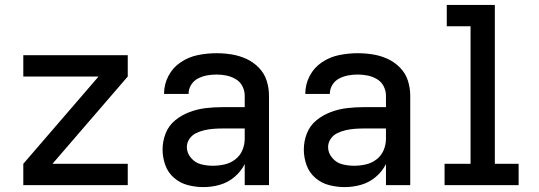

<svg xmlns="http://www.w3.org/2000/svg" viewBox="-20 -755 2200 783"><path d="M75 0H501V-87H194L501 -443V-530H75V-443H382L75 -87Z M810 8Q844 8 877 -1.5Q910 -11 936.5 -33.5Q963 -56 978 -86V0H1077V-365Q1077 -396 1067.5 -426Q1058 -456 1035.5 -479Q1013 -502 984.5 -515Q956 -528 925 -533Q894 -538 863 -538Q825 -538 787.5 -530.5Q750 -523 717.5 -501.5Q685 -480 667 -445.5Q649 -411 649 -373V-372H749Q749 -392 759.5 -409Q770 -426 787.5 -435Q805 -444 824 -447.5Q843 -451 863 -451Q883 -451 903 -447Q923 -443 941 -432.5Q959 -422 968.5 -403.5Q978 -385 978 -365V-318H885Q852 -318 818.5 -314Q785 -310 753 -298Q721 -286 694.5 -264.5Q668 -243 655.5 -211Q643 -179 643 -145Q643 -113 654 -82Q665 -51 690 -29.5Q715 -8 746.5 0Q778 8 810 8ZM848 -79Q824 -79 800 -85Q776 -91 759 -111Q742 -131 742 -155Q742 -173 752.5 -188.5Q763 -204 779.5 -212Q796 -220 813.5 -224Q831 -228 849 -229.5Q867 -231 885 -231H978V-189Q978 -165 968.5 -142.5Q959 -120 939.5 -105Q920 -90 896 -84.5Q872 -79 848 -79Z M1386 8Q1420 8 1453 -1.5Q1486 -11 1512.5 -33.5Q1539 -56 1554 -86V0H1653V-365Q1653 -396 1643.5 -426Q1634 -456 1611.5 -479Q1589 -502 1560.5 -515Q1532 -528 1501 -533Q1470 -538 1439 -538Q1401 -538 1363.5 -530.5Q1326 -523 1293.5 -501.5Q1261 -480 1243 -445.5Q1225 -411 1225 -373V-372H1325Q1325 -392 1335.5 -409Q1346 -426 1363.5 -435Q1381 -444 1400 -447.5Q1419 -451 1439 -451Q1459 -451 1479 -447Q1499 -443 1517 -432.5Q1535 -422 1544.5 -403.5Q1554 -385 1554 -365V-318H1461Q1428 -318 1394.5 -314Q1361 -310 1329 -298Q1297 -286 1270.5 -264.5Q1244 -243 1231.5 -211Q1219 -179 1219 -145Q1219 -113 1230 -82Q1241 -51 1266 -29.5Q1291 -8 1322.5 0Q1354 8 1386 8ZM1424 -79Q1400 -79 1376 -85Q1352 -91 1335 -111Q1318 -131 1318 -155Q1318 -173 1328.5 -188.5Q1339 -204 1355.5 -212Q1372 -220 1389.5 -224Q1407 -228 1425 -229.5Q1443 -231 1461 -231H1554V-189Q1554 -165 1544.5 -142.5Q1535 -120 1515.5 -105Q1496 -90 1472 -84.5Q1448 -79 1424 -79Z M1793 0H2095V-87H1998V-735H1802V-648H1899V-87H1793Z"/></svg>

Font: Iosevka Sparkle Medium
Style: Regular
Weight: 500
Designer: Belleve Invis
Foundry: Belleve Invis
Version: Version 4.5.0; ttfautohint (v1.8.3)